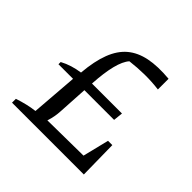

<svg xmlns="http://www.w3.org/2000/svg" viewBox="-156 -763 915 915"><g transform="rotate(45 301.5 -305.5)"><path d="M68 -286V-301Q92 -314 118 -322Q144 -330 172 -334Q179 -417 200.5 -473Q222 -529 259.5 -560.5Q297 -592 353 -603.5Q409 -615 488 -608V-536Q441 -542 393.5 -541.5Q346 -541 297 -535Q255 -488 246 -334H448L443 -286ZM41 0V-26Q68 -35 95 -41.5Q122 -48 148 -51L168 -308H244L234 -136Q232 -97 221 -63.5Q210 -30 190 0ZM170 0V-59L503 -63L504 0ZM445 0 493 -195H522L525 0Z"/></g></svg>

Font: Piazzolla 24pt
Style: Regular
Weight: 400
Designer: Juan Pablo del Peral
Foundry: Huerta Tipografica
Version: Version 2.005